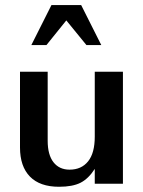

<svg xmlns="http://www.w3.org/2000/svg" viewBox="-20 -713 554 745"><path d="M209 11.7Q134.8 11.7 96.2 -27.8Q57.6 -67.4 57.6 -140.6V-434.6H165V-167Q165 -112.3 187.5 -83.5Q210 -54.7 250 -54.7Q295.9 -54.7 321.8 -86.9Q347.7 -119.1 347.7 -182.6V-434.6H457V0H347.7V-57.6Q323.2 -19.5 292.5 -3.9Q261.7 11.7 209 11.7ZM101.6 -538.1 179.7 -693.4H294.9L373 -538.1H315.4L237.3 -633.8L160.2 -538.1Z"/></svg>

Font: Padauk
Style: Bold
Weight: 700
Designer: Debbi Hosken, Becca Hirsbrunner Spalinger
Foundry: SIL International
Version: Version 5.003